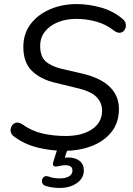

<svg xmlns="http://www.w3.org/2000/svg" viewBox="-20 -734 655 946"><path d="M297 9Q230 9 165.5 -7Q101 -23 51 -60Q36 -70 33 -84.5Q30 -99 37 -112Q44 -125 57.5 -129Q71 -133 89 -122Q137 -88 190.5 -76Q244 -64 304 -64Q385 -64 434 -97.5Q483 -131 483 -189Q483 -229 454 -257.5Q425 -286 352 -302L249 -327Q179 -344 137 -385Q95 -426 95 -503Q95 -568 130.5 -615Q166 -662 226 -688Q286 -714 358 -714Q416 -714 477 -697Q538 -680 584 -641Q597 -631 599.5 -616Q602 -601 595 -588.5Q588 -576 574 -573Q560 -570 542 -583Q503 -614 454.5 -627.5Q406 -641 356 -641Q305 -641 265 -624.5Q225 -608 201.5 -578.5Q178 -549 178 -508Q178 -457 203.5 -433Q229 -409 279 -396L383 -372Q477 -350 521.5 -305.5Q566 -261 566 -198Q566 -130 529.5 -84Q493 -38 432 -14.5Q371 9 297 9ZM274 192Q236 192 205 182Q189 177 187 163Q185 149 194 139.5Q203 130 220 136Q243 145 275 145Q303 145 320 135Q337 125 337 106Q337 80 302 80Q285 80 267 85Q250 89 244 83Q238 77 243 62L269 -20H320L299 43Q309 42 317 42Q351 42 372 58.5Q393 75 393 105Q393 144 359 168Q325 192 274 192Z"/></svg>

Font: Nunito
Style: Italic
Weight: 400
Italic angle: -9°
Designer: Vernon Adams
Foundry: Vernon Adams
Version: Version 3.601; ttfautohint (v1.8.2.53-6de2)